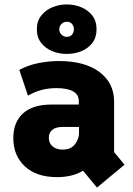

<svg xmlns="http://www.w3.org/2000/svg" viewBox="-20 -793 601 865"><path d="M417 52 354 -24Q307 5 237 5Q144 5 92 -43.5Q40 -92 40 -171Q40 -243 84 -282.5Q128 -322 212 -322H335V-338Q335 -367 309 -381.5Q283 -396 235 -396Q198 -396 166.5 -387.5Q135 -379 106 -362L67 -478Q105 -499 152 -508.5Q199 -518 246 -518Q362 -518 428 -468.5Q494 -419 494 -336V-108L541 -51ZM262 -119Q300 -119 318 -143.5Q336 -168 336 -193V-221H262Q231 -221 215.5 -208Q200 -195 200 -172Q200 -147 217.5 -133Q235 -119 262 -119ZM281 -550Q247 -550 216.5 -562Q186 -574 166 -599Q146 -624 146 -661Q146 -698 166 -723Q186 -748 216.5 -760.5Q247 -773 281 -773Q315 -773 345.5 -760.5Q376 -748 395.5 -723.5Q415 -699 415 -661Q415 -624 395.5 -599Q376 -574 345.5 -562Q315 -550 281 -550ZM281 -627Q296 -627 304.5 -637Q313 -647 313 -661Q313 -675 304.5 -685Q296 -695 281 -695Q267 -695 257 -685Q247 -675 247 -661Q247 -647 257 -637Q267 -627 281 -627Z"/></svg>

Font: Braah One
Style: Regular
Weight: 400
Designer: Ashish Kumar
Foundry: Ashish Kumar
Version: Version 1.001; ttfautohint (v1.8.4.7-5d5b);gftools[0.9.29]